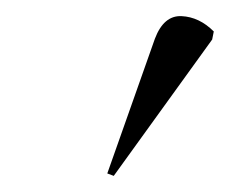

<svg xmlns="http://www.w3.org/2000/svg" viewBox="-20 -824 285 238"><path d="M121 -606 113 -609 172 -776Q183 -805 205 -804Q227 -803 245 -785L243 -775Z"/></svg>

Font: Noto Serif Display ExtraCondensed Light
Style: Italic
Weight: 300
Width: 2
Italic angle: -12°
Designer: Monotype Design Team
Foundry: Monotype Imaging Inc.
Version: Version 2.009